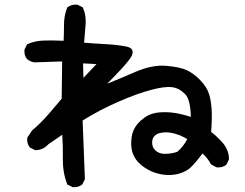

<svg xmlns="http://www.w3.org/2000/svg" viewBox="-20 -766 1040 816"><path d="M287.6 28.8 268.1 19 265.6 18.1 265.1 15.6Q246.1 -34.2 247.1 -92.3Q248 -143.6 244.6 -193.4L185.5 -152.8Q173.8 -140.1 160.2 -134Q146.5 -127.9 130.9 -127.9H129.4L128.4 -128.4L108.9 -138.2L107.4 -138.7L106.9 -139.6Q100.1 -147.5 97.4 -157.5Q94.7 -167.5 95.7 -179.2V-180.7L96.7 -182.1L116.2 -211.4L116.7 -211.9L117.2 -212.4Q152.3 -241.7 183.1 -277.3Q193.4 -289.1 203.4 -300.8Q213.4 -312.5 223.1 -324Q232.9 -335.4 242.2 -346.7L244.1 -504.9L127 -501H126.5Q108.9 -503.4 95.7 -514.2L95.2 -514.6Q88.4 -522.5 85.7 -532.5Q83 -542.5 84 -554.2V-555.2L84.5 -556.2L94.2 -575.7L95.2 -577.6L97.2 -578.6Q129.4 -592.8 167 -593.8Q201.2 -594.7 250.5 -592.8Q252 -627.9 252 -661.1Q252 -698.2 265.1 -732.4L265.6 -734.4L267.1 -735.4Q284.2 -748 308.1 -746.1H309.1L310.1 -745.6L329.6 -735.8L331.5 -734.9L332.5 -732.9Q348.6 -696.3 342.8 -649.9L337.4 -584.5Q361.8 -582.5 385.3 -581.1Q408.7 -579.6 433.1 -578.1Q484.4 -575.2 520.5 -567.4Q530.3 -564.9 536.1 -560.5Q543 -555.2 543.7 -547.1Q544.4 -539.1 540.5 -530.3Q536.6 -521.5 528.3 -511.2Q522 -502.4 512.7 -491.7Q503.4 -481 491.7 -468.5Q480 -456.1 466.1 -441.4Q452.1 -426.8 435.5 -410.2Q466.8 -422.9 496.6 -435.3Q526.4 -447.8 555.2 -460.4Q627 -491.2 685.1 -486.3Q713.9 -483.9 735.6 -479.5Q757.3 -475.1 772.5 -468.3Q787.6 -461.4 802 -450.9Q816.4 -440.4 830.6 -425.8Q858.9 -396.5 867.7 -368.2Q871.1 -358.4 873.3 -348.1Q875.5 -337.9 877 -326.4Q878.4 -314.9 879.4 -302.2Q881.8 -265.6 877.4 -205.1Q896.5 -191.4 923.3 -162.6Q938 -146.5 945.6 -128.2Q953.1 -109.9 953.1 -89.8V-88.4L952.6 -87.4L942.9 -67.9L942.4 -66.4L941.4 -65.9Q933.6 -59.1 923.6 -56.4Q913.6 -53.7 901.9 -54.7H900.4L899.4 -55.2L877.9 -66.9L876.5 -67.9L875.5 -69.3Q873.5 -73.7 870.8 -77.9Q868.2 -82 865.5 -85.9Q862.8 -89.8 859.9 -93.5Q856.9 -97.2 853.8 -100.6Q850.6 -104 847.4 -107.4Q844.2 -110.8 840.8 -113.8Q806.2 -68.4 788.6 -52.7Q782.2 -46.9 774.4 -42.2Q766.6 -37.6 757.8 -33.9Q749 -30.3 738.8 -27.3Q708.5 -19.5 676.8 -23.4Q646 -27.3 619.6 -39.6Q606.4 -45.9 594.5 -54Q582.5 -62 572.3 -71.8Q564.9 -78.6 559.3 -86.4Q553.7 -94.2 549.3 -102.8Q544.9 -111.3 542 -121.1Q534.2 -148.9 540 -186.5Q546.4 -224.6 578.1 -253.4Q585.9 -260.3 594.2 -266.1Q602.5 -272 611.1 -276.1Q619.6 -280.3 628.4 -283Q637.2 -285.6 646.5 -287.1Q682.6 -292 721.7 -286.1Q756.3 -280.8 791 -269Q789.6 -343.8 766.1 -366.7Q740.7 -392.1 710.4 -395.5Q694.8 -397.5 672.6 -394.5Q650.4 -391.6 621.6 -383.8Q563.5 -368.7 482.9 -333.5Q403.8 -299.3 331.1 -253.9L340.8 -5.9V-4.4L340.3 -3.4L330.6 16.1L330.1 17.6L329.1 18.1Q313.5 31.2 289.6 29.3H288.6ZM733.9 -121.1Q760.3 -144 775.9 -174.8Q752 -189.5 725.1 -197.3Q695.8 -206.1 670.4 -202.6Q657.7 -201.2 648.9 -197Q640.1 -192.9 634.8 -186Q624.5 -172.9 627 -153.3Q629.4 -133.3 647 -121.6Q664.6 -109.4 693.8 -112.8Q699.7 -113.3 705.1 -114Q710.4 -114.7 714.8 -115.7Q719.2 -116.7 722.9 -117.7Q726.6 -118.7 729.2 -119.4Q731.9 -120.1 733.9 -121.1ZM390.1 -493.7 333 -496.6 334.5 -435.1Z"/></svg>

Font: NaikaiFont
Style: SemiBold
Weight: 600
Version: Version 1.89